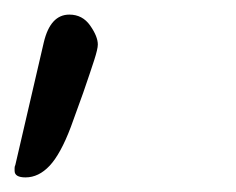

<svg xmlns="http://www.w3.org/2000/svg" viewBox="-303 -745 323 263"><path d="M-268 -502Q-283 -502 -283 -511Q-283 -513 -283 -515Q-283 -517 -282 -519L-243 -687Q-234 -725 -208 -725Q-190 -725 -179.5 -710Q-169 -695 -169 -684Q-169 -678 -174 -662.5Q-179 -647 -189 -618L-206 -571Q-220 -534 -235 -518Q-250 -502 -268 -502Z"/></svg>

Font: Junicode SmExp
Style: Bold Italic
Weight: 700
Width: 6
Italic angle: -11°
Designer: Peter S. Baker
Version: Version 2.205; ttfautohint (v1.8.4)